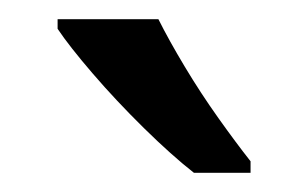

<svg xmlns="http://www.w3.org/2000/svg" viewBox="-20 -786 321 200"><path d="M145 -766Q156 -744 172.5 -716.5Q189 -689 207.5 -663Q226 -637 241 -618V-606H182Q159 -624 130 -652.5Q101 -681 76.5 -709.5Q52 -738 40 -756V-766Z"/></svg>

Font: Noto Sans Kharoshthi
Style: Regular
Weight: 400
Designer: Monotype Design Team
Foundry: Monotype Imaging Inc.
Version: Version 2.004; ttfautohint (v1.8.4.7-5d5b)